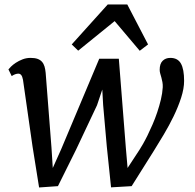

<svg xmlns="http://www.w3.org/2000/svg" viewBox="-20 -826 871 856"><path d="M299.8 -627.9 460.4 -806.2H547.4L640.1 -627.9L603 -599.6L491.2 -731.9L328.6 -600.1ZM125 -173.3 82.5 -470.2Q79.6 -485.4 74.5 -491.5Q69.3 -497.6 62.5 -497.6Q48.8 -498 32.2 -486.8L17.6 -516.6Q20.5 -520.5 29.1 -529.1Q37.6 -537.6 50.5 -546.1Q63.5 -554.7 80.3 -561.3Q97.2 -567.9 116.2 -567.9Q135.3 -567.9 147.5 -563.5Q159.7 -559.1 167.2 -550.5Q174.8 -542 178.5 -529.5Q182.1 -517.1 183.6 -501L209.5 -168L215.3 -77.1L252.9 -161.1L422.4 -564H509.8L541 -167.5L548.8 -77.1L601.6 -157.7Q607.4 -166.5 616.9 -183.1Q626.5 -199.7 637.5 -221.9Q648.4 -244.1 659.9 -270.5Q671.4 -296.9 680.9 -325.2Q690.4 -353.5 697.3 -382.1Q704.1 -410.6 705.6 -437Q706.1 -449.2 704.1 -460Q702.1 -470.7 699.5 -480.2Q696.8 -489.7 694.3 -498.3Q691.9 -506.8 691.9 -514.6Q691.9 -542 705.1 -554.9Q718.3 -567.9 739.3 -567.9Q772.5 -567.9 786.6 -542.7Q800.8 -517.6 800.8 -465.3Q800.8 -431.2 787.6 -390.4Q774.4 -349.6 754.2 -307.9Q733.9 -266.1 710.2 -226.3Q686.5 -186.5 666 -153.8L566.9 3.9L475.1 9.3L456.1 -173.3L439.9 -357.4L436 -426.8L412.6 -356.9L319.3 -159.2L238.3 3.9L154.3 9.8Z"/></svg>

Font: Merriweather
Style: Italic
Weight: 400
Italic angle: -7°
Designer: Eben Sorkin ( eben@eyebytes.com )
Foundry: Eben Sorkin ( eben@eyebytes.com )
Version: Version 1.005; ttfautohint (v0.97) -l 13 -r 13 -G 200 -x 24 